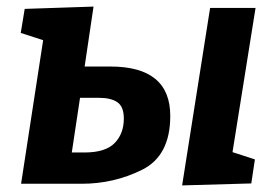

<svg xmlns="http://www.w3.org/2000/svg" viewBox="-20 -558 842 583"><path d="M315 -356Q497 -356 497 -206Q497 -85 411.5 -42.5Q326 0 228 0H44L111 -436L43 -458L55 -531L264 -538L237 -356ZM618 -534H756L686 -96L754 -74L743 -1L533 5ZM237 -95Q300 -95 328 -123.5Q356 -152 356 -198Q356 -234 336.5 -247.5Q317 -261 280 -261H223L198 -95Z"/></svg>

Font: Bitter Pro
Style: Bold Italic
Weight: 700
Italic angle: -9°
Designer: Sol Matas, and Bitter project Authors
Foundry: Sol Matas
Version: Version 1.010